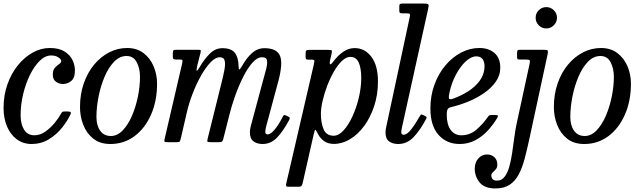

<svg xmlns="http://www.w3.org/2000/svg" viewBox="-22 -800 3608 1080"><path d="M399.5 -404.5Q399.5 -361 378.2 -344.2Q357 -327.5 331.5 -327.5Q310.5 -327.5 292.8 -340.2Q275 -353 275 -380.5Q275 -406 286.8 -418.8Q298.5 -431.5 310.2 -439.2Q322 -447 322.5 -457Q322.5 -466 306.8 -477Q291 -488 266 -488Q232 -488 201.2 -457.8Q170.5 -427.5 146.2 -378Q122 -328.5 108 -269.5Q94 -210.5 94 -152.5Q94 -101 113.8 -70Q133.5 -39 172 -39Q203 -39 232.2 -59.2Q261.5 -79.5 285 -108Q308.5 -136.5 322 -161.5Q325.5 -168.5 329.2 -170.8Q333 -173 344.5 -173H355Q370 -173 374.5 -170Q379 -167 374.5 -157Q357.5 -119.5 326.2 -80.8Q295 -42 251.8 -16Q208.5 10 156 10Q107.5 10 72 -16.8Q36.5 -43.5 17.2 -89.2Q-2 -135 -2 -192.5Q-2 -263.5 19.5 -324.8Q41 -386 78 -432Q115 -478 161.5 -504Q208 -530 258 -530Q310 -530 341 -510.5Q372 -491 385.8 -462Q399.5 -433 399.5 -404.5Z M428 -197.5Q428 -270 449.2 -331Q470.5 -392 507.5 -436.5Q544.5 -481 592.2 -505.5Q640 -530 693 -530Q748 -530 785.5 -501.2Q823 -472.5 842.2 -426.8Q861.5 -381 861.5 -329.5Q861.5 -232.5 827.8 -155.5Q794 -78.5 734.8 -34.2Q675.5 10 598.5 10Q540.5 10 502.8 -20Q465 -50 446.5 -97.5Q428 -145 428 -197.5ZM520.5 -142.5Q520.5 -94.5 541.5 -64.8Q562.5 -35 601.5 -35Q638 -35 668.2 -66.5Q698.5 -98 720.2 -148.5Q742 -199 753.8 -257Q765.5 -315 765.5 -367.5Q765.5 -415.5 747 -450.2Q728.5 -485 690 -485Q650.5 -485 619 -452Q587.5 -419 565.5 -366.5Q543.5 -314 532 -254.5Q520.5 -195 520.5 -142.5Z M969 -520H1087Q1103 -520 1106 -518.5Q1109 -517 1106 -503.5L1087.5 -430.5Q1082 -406.5 1084.5 -402.5Q1087 -398.5 1103 -425.5Q1127 -467 1158 -498Q1189 -529 1229 -529Q1278 -529 1298.5 -503.5Q1319 -478 1320 -428.5Q1320.5 -410 1324.2 -409.5Q1328 -409 1339 -428Q1365 -474.5 1395.8 -501.8Q1426.5 -529 1465.5 -529Q1534 -529 1552.5 -487.2Q1571 -445.5 1543 -341L1477 -96Q1475 -89 1472.5 -76.2Q1470 -63.5 1470 -60Q1470 -44 1483.5 -44Q1500.5 -44 1523.5 -71.8Q1546.5 -99.5 1567.5 -141.5Q1571 -149 1574.8 -151.8Q1578.5 -154.5 1587 -150.5L1599 -144.5Q1606.5 -140.5 1607.8 -137.2Q1609 -134 1604.5 -125Q1571.5 -63 1536.8 -26.5Q1502 10 1455 10Q1423.5 10 1403.5 -5.2Q1383.5 -20.5 1383.5 -56.5Q1383.5 -62 1385 -73Q1386.5 -84 1389 -92L1453 -330Q1464 -372 1473.5 -405.5Q1483 -439 1480.2 -458.5Q1477.5 -478 1452 -478Q1425 -478 1398 -447.5Q1371 -417 1346.2 -368Q1321.5 -319 1301.2 -262.2Q1281 -205.5 1268 -153L1234.5 -20.5Q1231 -7.5 1226.8 -3.8Q1222.5 0 1206 0H1168Q1145.5 0 1144.2 -4.2Q1143 -8.5 1147.5 -26L1223 -330Q1233.5 -371.5 1240 -405Q1246.5 -438.5 1242 -458.2Q1237.5 -478 1214 -478Q1190 -478 1162.8 -449.8Q1135.5 -421.5 1109.2 -375.2Q1083 -329 1061.8 -274Q1040.5 -219 1028.5 -166L995 -21Q991.5 -7 988.5 -3.5Q985.5 0 968 0H926Q903.5 0 902.5 -4.8Q901.5 -9.5 906 -27L1002.5 -442.5Q1005.5 -457.5 1004 -461.2Q1002.5 -465 989 -465H972Q958.5 -465 954.2 -467.8Q950 -470.5 950 -483.5V-497.5Q950 -511 952.8 -515.5Q955.5 -520 969 -520Z M1720 -519.5H1823Q1841.5 -519.5 1844 -516Q1846.5 -512.5 1843 -496.5L1835.5 -465Q1830.5 -444 1834.5 -439.2Q1838.5 -434.5 1853 -454Q1877.5 -487 1908 -508.2Q1938.5 -529.5 1973 -529.5Q2030 -529.5 2067 -480.5Q2104 -431.5 2104 -342Q2104 -268 2083 -204Q2062 -140 2026.8 -92Q1991.5 -44 1947.2 -17.2Q1903 9.5 1856.5 9.5Q1824 9.5 1802 -5.5Q1780 -20.5 1766.5 -46.5Q1755 -69 1751.8 -69.8Q1748.5 -70.5 1742.5 -44L1681 227.5Q1678.5 239 1674.5 244.8Q1670.5 250.5 1655.5 250.5H1603Q1589.5 250.5 1587.8 246.5Q1586 242.5 1588 232.5L1743.5 -438.5Q1746.5 -452 1746.2 -458.2Q1746 -464.5 1731 -464.5H1710.5Q1701 -464.5 1699 -468.8Q1697 -473 1697 -484.5V-499Q1697 -513.5 1701.8 -516.5Q1706.5 -519.5 1720 -519.5ZM1783 -159.5Q1783 -109.5 1798.2 -73Q1813.5 -36.5 1855 -36.5Q1883 -36.5 1910.5 -66.5Q1938 -96.5 1960.5 -145.2Q1983 -194 1996.5 -251Q2010 -308 2010 -362Q2010 -415.5 1996 -447.8Q1982 -480 1948.5 -480Q1925 -480 1901.2 -457.2Q1877.5 -434.5 1856.2 -397.5Q1835 -360.5 1818.5 -317.2Q1802 -274 1792.5 -232.2Q1783 -190.5 1783 -159.5Z M2386.5 -751 2240.5 -90Q2239 -84.5 2237 -72.8Q2235 -61 2235 -57.5Q2235 -42 2248.5 -42Q2267.5 -42 2291.2 -72.5Q2315 -103 2338.5 -145Q2343 -152.5 2345.5 -155Q2348 -157.5 2357 -153.5L2368.5 -148Q2376 -144 2377.5 -141.5Q2379 -139 2375.5 -132Q2342.5 -69 2305.2 -29.5Q2268 10 2218 10Q2186.5 10 2166.5 -4.8Q2146.5 -19.5 2146.5 -55.5Q2146.5 -70 2151 -88.5L2283.5 -707.5Q2286 -719.5 2282.2 -722.2Q2278.5 -725 2264.5 -725H2241Q2230 -725 2227 -728.2Q2224 -731.5 2224 -741.5V-762.5Q2224 -774 2227.5 -777Q2231 -780 2242 -780H2360.5Q2384 -780 2387.5 -775.2Q2391 -770.5 2386.5 -751Z M2399 -190Q2399 -262 2421.8 -324Q2444.5 -386 2483.5 -432.2Q2522.5 -478.5 2571.8 -504.2Q2621 -530 2674.5 -530Q2727 -530 2759.5 -501.8Q2792 -473.5 2792 -419.5Q2792 -375.5 2766.2 -339.5Q2740.5 -303.5 2699.5 -275.5Q2658.5 -247.5 2611 -228.2Q2563.5 -209 2519.5 -198.5Q2503 -195 2497 -187Q2491 -179 2491 -155Q2491 -99.5 2513 -69.2Q2535 -39 2573 -39Q2622 -39 2659.2 -71.8Q2696.5 -104.5 2723.5 -144Q2727.5 -150 2731.8 -151.5Q2736 -153 2747 -153H2761.5Q2775.5 -153 2778.2 -150.2Q2781 -147.5 2774.5 -136Q2752.5 -99 2721.8 -65.5Q2691 -32 2651.2 -11Q2611.5 10 2563.5 10Q2490.5 10 2444.8 -41.2Q2399 -92.5 2399 -190ZM2523.5 -244Q2569 -259.5 2610.2 -285.5Q2651.5 -311.5 2677.2 -347Q2703 -382.5 2703.5 -427Q2703.5 -453 2692 -468Q2680.5 -483 2657.5 -483Q2628 -483 2597.2 -454.2Q2566.5 -425.5 2542 -379Q2517.5 -332.5 2506 -278Q2501.5 -258 2503 -248Q2504.5 -238 2523.5 -244Z M2991 -700Q2991 -725 3008.5 -742.5Q3026 -760 3051 -760Q3075.5 -760 3093.2 -742.5Q3111 -725 3111 -700Q3111 -675.5 3093.2 -657.8Q3075.5 -640 3051 -640Q3026 -640 3008.5 -657.8Q2991 -675.5 2991 -700ZM3058.5 -495.5 2954 -11Q2941.5 46 2928.5 95Q2915.5 144 2895.8 181.2Q2876 218.5 2844.8 239.2Q2813.5 260 2764.5 260Q2703 260 2675.8 226.2Q2648.5 192.5 2648.5 148Q2648.5 115 2668 92Q2687.5 69 2717.5 69Q2743 69 2759.2 84.5Q2775.5 100 2775.5 125Q2775.5 142.5 2767 152.2Q2758.5 162 2750 169.5Q2741.5 177 2741.5 187Q2741.5 196.5 2747.8 206.2Q2754 216 2774.5 216Q2800 216 2816.5 194.2Q2833 172.5 2843 136.8Q2853 101 2859.2 58.2Q2865.5 15.5 2871 -27Q2876.5 -69.5 2884 -104L2957.5 -443.5Q2960.5 -458.5 2956.5 -461.8Q2952.5 -465 2934 -465H2900.5Q2891 -465 2888.8 -468.5Q2886.5 -472 2886.5 -481.5V-500.5Q2886.5 -512 2889 -516Q2891.5 -520 2903 -520H3036Q3056 -520 3058.8 -515.8Q3061.5 -511.5 3058.5 -495.5Z M3093.5 -197.5Q3093.5 -270 3114.8 -331Q3136 -392 3173 -436.5Q3210 -481 3257.8 -505.5Q3305.5 -530 3358.5 -530Q3413.5 -530 3451 -501.2Q3488.5 -472.5 3507.8 -426.8Q3527 -381 3527 -329.5Q3527 -232.5 3493.2 -155.5Q3459.5 -78.5 3400.2 -34.2Q3341 10 3264 10Q3206 10 3168.2 -20Q3130.5 -50 3112 -97.5Q3093.5 -145 3093.5 -197.5ZM3186 -142.5Q3186 -94.5 3207 -64.8Q3228 -35 3267 -35Q3303.5 -35 3333.8 -66.5Q3364 -98 3385.8 -148.5Q3407.5 -199 3419.2 -257Q3431 -315 3431 -367.5Q3431 -415.5 3412.5 -450.2Q3394 -485 3355.5 -485Q3316 -485 3284.5 -452Q3253 -419 3231 -366.5Q3209 -314 3197.5 -254.5Q3186 -195 3186 -142.5Z"/></svg>

Font: Besley* Narrow
Style: Italic
Weight: 400
Width: 4
Italic angle: -13°
Designer: Owen Earl
Foundry: indestructible type*
Version: Version 3.000; ttfautohint (v1.8.3)